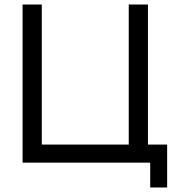

<svg xmlns="http://www.w3.org/2000/svg" viewBox="-20 -720 800 850"><path d="M165 -80H550V-700H635V-80H720V110H645V0H80V-700H165Z"/></svg>

Font: Jost*
Style: Regular
Weight: 400
Version: Version 3.7